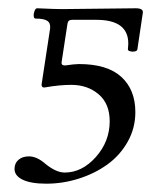

<svg xmlns="http://www.w3.org/2000/svg" viewBox="-20 -438 365 464"><path d="M91.8 5.9Q54.7 5.9 34.9 -3.7Q15.1 -13.2 15.1 -29.8Q15.1 -43.5 24.7 -51.8Q34.2 -60.1 49.8 -60.1Q69.3 -60.1 89.8 -42Q115.7 -21 136.2 -21Q178.2 -21 211.7 -58.6Q245.1 -96.2 245.1 -145Q245.1 -187.5 218.3 -210.2Q191.4 -232.9 152.8 -232.9Q124 -232.9 90.8 -227.1Q78.1 -224.1 81.1 -237.8L101.1 -369.1Q102.5 -382.3 94.2 -387.7Q85.9 -393.1 65.9 -393.1Q62 -393.1 61.5 -399.2Q61 -405.3 63.5 -411.6Q65.9 -418 69.8 -418Q113.8 -416 128.9 -416Q158.2 -416 218.3 -417Q278.3 -418 308.1 -418Q326.7 -418 325.2 -407.2L312 -318.8Q311.5 -314.9 305.9 -313.7Q300.3 -312.5 294.7 -314Q289.1 -315.4 289.1 -318.8Q289.1 -321.3 289.6 -325.4Q290 -329.6 290 -333Q290 -390.1 212.9 -390.1H153.8Q144.5 -390.1 143.1 -380.9L128.9 -288.1Q127.4 -279.8 137.2 -279.8Q160.2 -283.2 170.9 -283.2Q239.3 -283.2 273.2 -252.2Q307.1 -221.2 307.1 -167Q307.1 -128.4 288.6 -95.5Q270 -62.5 239.5 -40.5Q209 -18.6 170.4 -6.3Q131.8 5.9 91.8 5.9Z"/></svg>

Font: Junicode SmCond
Style: Italic
Weight: 400
Width: 4
Italic angle: -11°
Designer: Peter S. Baker
Version: Version 2.206